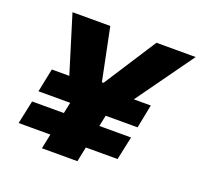

<svg xmlns="http://www.w3.org/2000/svg" viewBox="-126 -870 1057 1012"><g transform="rotate(20 402.5 -364.5)"><path d="M208 0 225 -83H47L75 -214H253L266 -276H88L115 -408H213L114 -729H326L386 -435H395L585 -729H805L575 -408H670L644 -276H465L452 -214H630L602 -83H424L407 0Z"/></g></svg>

Font: Mona Sans ExtraLight Black
Style: Italic
Weight: 900
Italic angle: -11.6951°
Version: Version 2.000